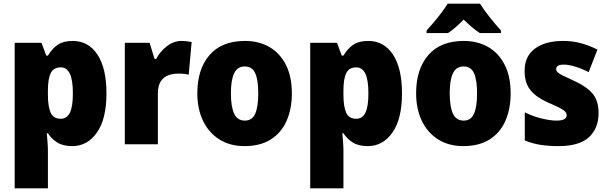

<svg xmlns="http://www.w3.org/2000/svg" viewBox="-20 -879 3315 1046"><path d="M376 -656Q462 -656 511 -581.5Q560 -507 560 -370Q560 -231 508 -157Q456 -83 374 -83Q323 -83 291.5 -103Q260 -123 241 -153H235Q237 -128 239 -104Q241 -80 241 -56V147H60V-646H206L232 -576H241Q264 -615 295 -635.5Q326 -656 376 -656ZM311 -512Q272 -512 256.5 -481Q241 -450 241 -385V-364Q241 -298 256 -265Q271 -232 311 -232Q344 -232 360.5 -264.5Q377 -297 377 -370Q377 -445 360 -478.5Q343 -512 311 -512Z M970 -656Q984 -656 998.5 -654Q1013 -652 1024 -650L1008 -472Q998 -475 984.5 -476.5Q971 -478 949 -478Q922 -478 897 -469Q872 -460 856 -436Q840 -412 840 -367V-93H660V-646H795L822 -558H831Q850 -596 887.5 -626Q925 -656 970 -656Z M1570 -371Q1570 -286 1541.5 -221Q1513 -156 1455.5 -119.5Q1398 -83 1312 -83Q1233 -83 1175 -119.5Q1117 -156 1086 -221Q1055 -286 1055 -371Q1055 -502 1121.5 -579Q1188 -656 1315 -656Q1390 -656 1447.5 -623Q1505 -590 1537.5 -526Q1570 -462 1570 -371ZM1238 -370Q1238 -298 1255.5 -260Q1273 -222 1314 -222Q1354 -222 1370.5 -260Q1387 -298 1387 -371Q1387 -443 1370.5 -480Q1354 -517 1313 -517Q1274 -517 1256 -480.5Q1238 -444 1238 -370Z M1986 -656Q2072 -656 2121 -581.5Q2170 -507 2170 -370Q2170 -231 2118 -157Q2066 -83 1984 -83Q1933 -83 1901.5 -103Q1870 -123 1851 -153H1845Q1847 -128 1849 -104Q1851 -80 1851 -56V147H1670V-646H1816L1842 -576H1851Q1874 -615 1905 -635.5Q1936 -656 1986 -656ZM1921 -512Q1882 -512 1866.5 -481Q1851 -450 1851 -385V-364Q1851 -298 1866 -265Q1881 -232 1921 -232Q1954 -232 1970.5 -264.5Q1987 -297 1987 -370Q1987 -445 1970 -478.5Q1953 -512 1921 -512Z M2762 -371Q2762 -286 2733.5 -221Q2705 -156 2647.5 -119.5Q2590 -83 2504 -83Q2425 -83 2367 -119.5Q2309 -156 2278 -221Q2247 -286 2247 -371Q2247 -502 2313.5 -579Q2380 -656 2507 -656Q2582 -656 2639.5 -623Q2697 -590 2729.5 -526Q2762 -462 2762 -371ZM2430 -370Q2430 -298 2447.5 -260Q2465 -222 2506 -222Q2546 -222 2562.5 -260Q2579 -298 2579 -371Q2579 -443 2562.5 -480Q2546 -517 2505 -517Q2466 -517 2448 -480.5Q2430 -444 2430 -370ZM2595 -859Q2616 -825 2648.5 -784.5Q2681 -744 2709 -713V-699H2594Q2572 -713 2551 -731Q2530 -749 2506 -772Q2482 -748 2462 -730.5Q2442 -713 2421 -699H2304V-713Q2321 -731 2343 -757Q2365 -783 2385.5 -810.5Q2406 -838 2419 -859Z M3241 -263Q3241 -180 3188.5 -131.5Q3136 -83 3023 -83Q2971 -83 2927 -89.5Q2883 -96 2839 -114V-267Q2883 -245 2930.5 -233.5Q2978 -222 3012 -222Q3067 -222 3067 -251Q3067 -262 3059 -271Q3051 -280 3028.5 -291.5Q3006 -303 2962 -322Q2900 -350 2869 -389Q2838 -428 2838 -493Q2838 -573 2894.5 -614.5Q2951 -656 3048 -656Q3099 -656 3143.5 -644Q3188 -632 3235 -609L3187 -486Q3152 -504 3115.5 -515.5Q3079 -527 3052 -527Q3010 -527 3010 -503Q3010 -493 3017.5 -485.5Q3025 -478 3046 -467.5Q3067 -457 3109 -438Q3173 -409 3207 -370.5Q3241 -332 3241 -263Z"/></svg>

Font: Noto Sans Telugu UI SemiCondensed Black
Style: Regular
Weight: 900
Width: 4
Designer: Jelle Bosma - Monotype Design Team
Foundry: Monotype Imaging Inc.
Version: Version 2.005; ttfautohint (v1.8.4.7-5d5b)